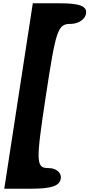

<svg xmlns="http://www.w3.org/2000/svg" viewBox="-20 -945 543 1165"><path d="M6 200H172C293 200 342 183 349 138C354 104 322 75 276 75C198 75 196 46 258 -362C320 -770 331 -800 409 -800C455 -800 497 -828 502 -862C509 -907 466 -925 345 -925H179Z"/></svg>

Font: Hussar Skorodowane
Style: Ky
Weight: 700
Foundry: Cannot Into Space Fonts
Version: Version 0.892